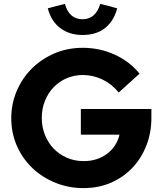

<svg xmlns="http://www.w3.org/2000/svg" viewBox="-20 -957 837 988"><path d="M38 0ZM759 -350Q759 -276 734 -210.5Q709 -145 663 -95.5Q617 -46 552.5 -17.5Q488 11 409 11Q334 11 266.5 -16Q199 -43 148 -91Q97 -139 67.5 -205Q38 -271 38 -350Q38 -422 65.5 -487.5Q93 -553 142 -602.5Q191 -652 258.5 -681.5Q326 -711 406 -711Q493 -711 570 -676Q647 -641 698 -578Q672 -554 644.5 -529.5Q617 -505 591 -481Q556 -524 508 -547.5Q460 -571 406 -571Q362 -571 323.5 -554.5Q285 -538 256.5 -508.5Q228 -479 211.5 -438.5Q195 -398 195 -350Q195 -304 211 -263.5Q227 -223 255.5 -193Q284 -163 323.5 -145.5Q363 -128 411 -128Q480 -128 530 -165Q580 -202 595 -264H396V-396H759ZM405 -858Q472 -858 496 -937Q518 -932 539.5 -926Q561 -920 583 -914Q566 -849 521 -813Q476 -777 405 -777Q337 -777 290 -812.5Q243 -848 226 -914Q248 -920 270 -926Q292 -932 314 -937Q336 -858 405 -858Z"/></svg>

Font: Rosa Sans
Style: Bold
Weight: 700
Designer: Pentagram / MCKL
Foundry: Pentagram / MCKL
Version: Version 1.005;September 16, 2019;FontCreator 11.5.0.2425 64-